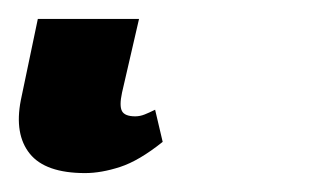

<svg xmlns="http://www.w3.org/2000/svg" viewBox="-46 49 345 203"><path d="M44 232Q2 232 -14.5 211.5Q-31 191 -24 155L-6 69H101L83 147Q80 161 83 166.5Q86 172 97 172Q102 172 107 170Q112 168 118 165L126 199Q101 219 81 225.5Q61 232 44 232Z"/></svg>

Font: Noto Serif Medium
Style: Italic
Weight: 500
Italic angle: -12°
Designer: Monotype Design Team
Foundry: Monotype Imaging Inc.
Version: Version 2.014; ttfautohint (v1.8.4.7-5d5b)